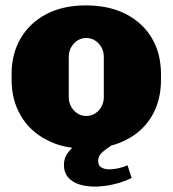

<svg xmlns="http://www.w3.org/2000/svg" viewBox="-20 -541 640 712"><path d="M331 151Q299 151 273 142.5Q247 134 232 116Q217 98 217 71Q217 47 229 29Q238 16 248 7Q194 0 152 -23Q90 -55 56.5 -113Q23 -171 23 -245V-266Q23 -342 57 -399.5Q91 -457 152.5 -489Q214 -521 298 -521Q385 -521 447.5 -488.5Q510 -456 543.5 -399Q577 -342 577 -266V-245Q577 -168 543 -110.5Q509 -53 447 -22Q420 -8 388 0H391Q377 9 360.5 22.5Q344 36 344 56Q344 73 356 80Q368 87 385 87Q401 87 419 83Q437 79 453 72L468 119Q435 135 399 143Q363 151 331 151ZM300 -111Q327 -111 346 -131.5Q365 -152 365 -181V-330Q365 -359 346 -379.5Q327 -400 300 -400Q273 -400 254 -379.5Q235 -359 235 -330V-181Q235 -152 254 -131.5Q273 -111 300 -111Z"/></svg>

Font: Chivo Mono Medium Black
Style: Regular
Weight: 900
Monospace: yes
Version: Version 1.008